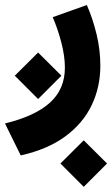

<svg xmlns="http://www.w3.org/2000/svg" viewBox="-67 -343 442 756"><path d="M170.9 300.8 262.7 209.5 354.5 300.8 262.7 392.6ZM-8.8 -44.9 83 -136.2 174.8 -44.9 83 46.9ZM274.9 -323.2Q298.8 -268.6 313.5 -207Q328.1 -145.5 328.1 -84.5Q328.1 0 293.9 71.3Q259.8 142.6 190.4 193.8Q121.1 245.1 14.6 269L-47.4 143.1Q71.3 114.3 129.9 61Q188.5 7.8 188.5 -76.7Q188.5 -121.6 174.6 -175.3Q160.6 -229 140.6 -275.4Z"/></svg>

Font: Vazir Black FD
Style: Black-FD
Weight: 900
Designer: Saber Rastikerdar
Foundry: Saber Rastikerdar
Version: Version 30.0.0